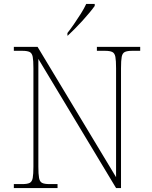

<svg xmlns="http://www.w3.org/2000/svg" viewBox="-20 -951 771 971"><path d="M50 0V-20H93Q118 -20 130 -26Q142 -32 145.5 -51Q149 -70 149 -108V-606Q149 -645 145.5 -663.5Q142 -682 130 -688Q118 -694 93 -694H50V-714H170L567 -55V-606Q567 -645 563.5 -663.5Q560 -682 548 -688Q536 -694 511 -694H470V-714H689V-694H648Q623 -694 611 -688Q599 -682 595.5 -663.5Q592 -645 592 -606V0H567L174 -653V-108Q174 -70 177.5 -51Q181 -32 193 -26Q205 -20 230 -20H271V0ZM321 -784Q336 -803 354 -829Q372 -855 389 -882Q406 -909 416 -931H459V-921Q450 -908 433.5 -888Q417 -868 397 -846Q377 -824 357.5 -804.5Q338 -785 323 -771H321Z"/></svg>

Font: Noto Serif Khmer Thin
Style: Regular
Weight: 250
Version: Version 2.003